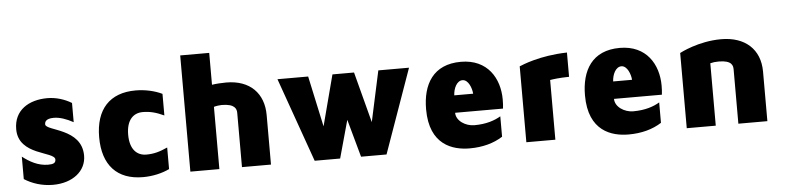

<svg xmlns="http://www.w3.org/2000/svg" viewBox="-43 -908 4637 1134"><g transform="rotate(-5 2275.0 -340.5)"><path d="M243 -506C133 -506 44 -452 44 -339C44 -181 259 -190 259 -141C259 -121 246 -114 214 -114C154 -114 104 -143 63 -175V-42C108 -13 167 7 232 7C350 7 430 -58 430 -149C430 -313 217 -313 217 -353C217 -365 221 -387 271 -387C306 -387 346 -373 386 -351V-465C345 -490 294 -506 243 -506Z M797 -375C840 -375 875 -366 923 -344V-472C880 -493 823 -506 766 -506C613 -506 528 -415 528 -249C528 -83 613 8 766 8C823 8 880 -5 923 -26V-154C875 -132 840 -123 797 -123C742 -123 700 -161 700 -249C700 -337 742 -375 797 -375Z M1304 -506C1277 -506 1243 -504 1219 -500V-689H1047V0H1219V-369C1230 -373 1255 -376 1265 -376C1345 -376 1353 -344 1353 -321V0H1525V-294C1525 -422 1445 -506 1304 -506Z M2205 -499 2140 -198C2121 -272 2079 -431 2061 -499H1933C1915 -431 1873 -272 1854 -198L1789 -499H1607L1784 0H1935L1997 -224L2059 0H2210L2387 -499Z M2922 -264C2922 -389 2853 -507 2695 -507C2530 -507 2466 -393 2466 -245C2466 -33 2603 7 2703 7C2780 7 2846 -11 2899 -45V-166C2864 -145 2814 -127 2742 -127C2690 -127 2635 -162 2635 -210H2919C2921 -226 2922 -244 2922 -264ZM2639 -313C2641 -354 2661 -398 2695 -398C2730 -398 2749 -345 2751 -313Z M3039 -450V0H3211V-354C3230 -357 3263 -362 3324 -363V-507C3161 -503 3056 -457 3039 -450Z M3864 -264C3864 -389 3795 -507 3637 -507C3472 -507 3408 -393 3408 -245C3408 -33 3545 7 3645 7C3722 7 3788 -11 3841 -45V-166C3806 -145 3756 -127 3684 -127C3632 -127 3577 -162 3577 -210H3861C3863 -226 3864 -244 3864 -264ZM3581 -313C3583 -354 3603 -398 3637 -398C3672 -398 3691 -345 3693 -313Z M4238 -506C4102 -506 3994 -448 3990 -446V0H4162V-370C4177 -374 4192 -376 4212 -376C4291 -376 4296 -344 4296 -321V0H4468V-294C4468 -427 4379 -506 4238 -506Z"/></g></svg>

Font: Maven Pro
Style: Black
Weight: 900
Designer: Joe Prince
Foundry: Joe Prince
Version: Version 1.003